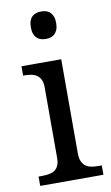

<svg xmlns="http://www.w3.org/2000/svg" viewBox="-87 -805 493 850"><g transform="rotate(-10 160.0 -380.0)"><path d="M36.1 -42Q52.7 -42 67.6 -44.2Q82.5 -46.4 93.8 -53.2Q105 -60.1 111.6 -73.5Q118.2 -86.9 118.2 -108.9V-425.8Q118.2 -447.8 111.6 -461.2Q105 -474.6 93.8 -481.9Q82.5 -489.3 67.6 -491.7Q52.7 -494.1 36.1 -494.1H33.2V-536.1H211.9V-113.8Q211.9 -90.3 218.5 -76.2Q225.1 -62 236.1 -54.4Q247.1 -46.9 262.2 -44.4Q277.3 -42 293.9 -42H307.1V0H22.9V-42ZM104 -698.2Q104 -715.8 108.4 -727.5Q112.8 -739.3 120.6 -746.6Q128.4 -753.9 138.7 -756.8Q148.9 -759.8 161.1 -759.8Q172.9 -759.8 183.1 -756.8Q193.4 -753.9 200.9 -746.6Q208.5 -739.3 213.1 -727.5Q217.8 -715.8 217.8 -698.2Q217.8 -680.7 213.1 -668.9Q208.5 -657.2 200.9 -649.9Q193.4 -642.6 183.1 -639.4Q172.9 -636.2 161.1 -636.2Q148.9 -636.2 138.7 -639.4Q128.4 -642.6 120.6 -649.9Q112.8 -657.2 108.4 -668.9Q104 -680.7 104 -698.2Z"/></g></svg>

Font: Droid-TTFautohint Serif
Style: Regular
Weight: 400
Foundry: Ascender Corporation
Version: Version 1.00; ttfautohint (v1.00rc1.4-1a1c-dirty) -l 8 -r 50